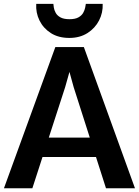

<svg xmlns="http://www.w3.org/2000/svg" viewBox="-20 -1000 738 1020"><path d="M152 0H1L274 -750H425.5L697 0H543L371.5 -536.5L349 -618L326 -536.5ZM149.5 -166 169.5 -269H510.5L531.5 -166ZM348.5 -798.5Q290.5 -798.5 250.2 -824.2Q210 -850 189.8 -891.2Q169.5 -932.5 172.5 -979.5H263.5Q264 -972.5 266 -959.5Q268 -946.5 275.8 -932Q283.5 -917.5 301 -907.8Q318.5 -898 349 -898Q379.5 -898 396.8 -907.8Q414 -917.5 422 -932Q430 -946.5 432.5 -959.5Q435 -972.5 436 -979.5H525.5Q527.5 -932.5 506.2 -891.2Q485 -850 444.5 -824.2Q404 -798.5 348.5 -798.5Z"/></svg>

Font: Merriweather Sans SemiBold
Style: Regular
Weight: 600
Designer: Eben Sorkin
Foundry: Eben Sorkin
Version: Version 2.001